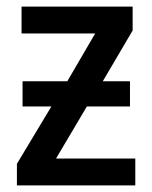

<svg xmlns="http://www.w3.org/2000/svg" viewBox="-20 -559 458 579"><path d="M380 -539H45V-458H267L183 -314H48V-238H135L31 -65V0H388V-81H149L242 -238H372V-314H290L380 -467Z"/></svg>

Font: Noto Sans SemiCondensed Medium
Style: Regular
Weight: 500
Width: 4
Designer: Monotype Design Team
Foundry: Monotype Imaging Inc.
Version: Version 2.013